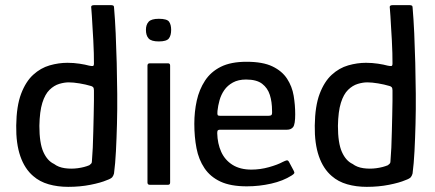

<svg xmlns="http://www.w3.org/2000/svg" viewBox="-20 -718 1692 746"><path d="M43 -230Q44 -306 62 -353.5Q80 -401 109 -427.5Q138 -454 173 -464Q208 -474 242 -474Q266 -474 289 -470.5Q312 -467 326 -463Q336 -461 340.5 -461.5Q345 -462 345 -471Q345 -488 344.5 -512Q344 -536 342.5 -561.5Q341 -587 339.5 -611.5Q338 -636 337 -655Q336 -674 335 -682Q333 -693 336 -695.5Q339 -698 345 -698H412Q416 -698 419.5 -696.5Q423 -695 423 -690Q427 -644 429.5 -588.5Q432 -533 433.5 -473.5Q435 -414 435.5 -353.5Q436 -293 434.5 -236.5Q433 -180 430.5 -131Q428 -82 423 -44Q421 -36 416.5 -30Q412 -24 395 -18Q372 -8 331.5 0Q291 8 245 8Q204 8 169 -2Q134 -12 109 -34Q76 -62 59 -111Q42 -160 43 -230ZM133 -229Q133 -162 148.5 -127.5Q164 -93 190 -81Q207 -68 232 -64.5Q257 -61 282.5 -64.5Q308 -68 327 -76Q331 -79 334 -82Q337 -85 337 -90Q339 -114 340.5 -144.5Q342 -175 342.5 -207.5Q343 -240 344 -270.5Q345 -301 345 -326.5Q345 -352 345 -367Q345 -376 341.5 -379.5Q338 -383 333 -384Q313 -390 289 -394Q265 -398 247 -398Q230 -398 210 -392Q190 -386 172.5 -369Q155 -352 144.5 -318.5Q134 -285 133 -229Z M645 -602Q645 -580 636 -568.5Q627 -557 597 -557Q568 -557 557.5 -568.5Q547 -580 547 -602Q547 -622 557.5 -633.5Q568 -645 597 -645Q629 -645 637 -633.5Q645 -622 645 -602ZM641 -9Q641 0 633 0H562Q553 0 553 -9V-463Q553 -472 562 -472H633Q641 -472 641 -463Z M735 -237Q735 -284 744.5 -327Q754 -370 776.5 -404.5Q799 -439 838 -458.5Q877 -478 938 -478Q1001 -478 1038.5 -460Q1076 -442 1095.5 -412Q1115 -382 1121 -346Q1127 -310 1127 -274Q1127 -235 1119 -224.5Q1111 -214 1095 -214H834Q830 -214 827 -212Q824 -210 824 -201Q825 -160 839.5 -128Q854 -96 883.5 -77.5Q913 -59 957 -59Q991 -59 1025 -68.5Q1059 -78 1079 -89Q1089 -94 1094.5 -95Q1100 -96 1105 -85L1121 -55Q1125 -48 1123 -44.5Q1121 -41 1113 -36Q1080 -15 1033.5 -4.5Q987 6 939 6Q876 6 836.5 -12.5Q797 -31 774.5 -64.5Q752 -98 743.5 -142Q735 -186 735 -237ZM1037 -288Q1037 -322 1028.5 -349Q1020 -376 998.5 -392.5Q977 -409 936 -409Q906 -409 885 -397.5Q864 -386 851.5 -368Q839 -350 833 -328.5Q827 -307 825 -287Q824 -275 825.5 -271.5Q827 -268 835 -268H1022Q1031 -268 1034.5 -271Q1038 -274 1037 -288Z M1203 -230Q1204 -306 1222 -353.5Q1240 -401 1269 -427.5Q1298 -454 1333 -464Q1368 -474 1402 -474Q1426 -474 1449 -470.5Q1472 -467 1486 -463Q1496 -461 1500.5 -461.5Q1505 -462 1505 -471Q1505 -488 1504.5 -512Q1504 -536 1502.5 -561.5Q1501 -587 1499.5 -611.5Q1498 -636 1497 -655Q1496 -674 1495 -682Q1493 -693 1496 -695.5Q1499 -698 1505 -698H1572Q1576 -698 1579.5 -696.5Q1583 -695 1583 -690Q1587 -644 1589.5 -588.5Q1592 -533 1593.5 -473.5Q1595 -414 1595.5 -353.5Q1596 -293 1594.5 -236.5Q1593 -180 1590.5 -131Q1588 -82 1583 -44Q1581 -36 1576.5 -30Q1572 -24 1555 -18Q1532 -8 1491.5 0Q1451 8 1405 8Q1364 8 1329 -2Q1294 -12 1269 -34Q1236 -62 1219 -111Q1202 -160 1203 -230ZM1293 -229Q1293 -162 1308.5 -127.5Q1324 -93 1350 -81Q1367 -68 1392 -64.5Q1417 -61 1442.5 -64.5Q1468 -68 1487 -76Q1491 -79 1494 -82Q1497 -85 1497 -90Q1499 -114 1500.5 -144.5Q1502 -175 1502.5 -207.5Q1503 -240 1504 -270.5Q1505 -301 1505 -326.5Q1505 -352 1505 -367Q1505 -376 1501.5 -379.5Q1498 -383 1493 -384Q1473 -390 1449 -394Q1425 -398 1407 -398Q1390 -398 1370 -392Q1350 -386 1332.5 -369Q1315 -352 1304.5 -318.5Q1294 -285 1293 -229Z"/></svg>

Font: Glory Medium
Style: Regular
Weight: 500
Designer: Robert Leuschke
Foundry: Robert Leuschke
Version: Version 1.011